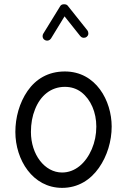

<svg xmlns="http://www.w3.org/2000/svg" viewBox="-20 -866 606 915"><path d="M289.1 -525.4C209 -525.4 150.4 -488.8 111.3 -432.6C72.3 -376 53.2 -305.7 53.2 -237.3C53.2 -104.5 135.7 29.3 275.9 29.3C352.1 29.3 411.1 -8.8 451.2 -65.9C491.2 -122.6 512.2 -194.3 512.2 -262.7C512.2 -385.7 437.5 -525.4 289.1 -525.4ZM289.1 -452.1C319.3 -452.1 345.7 -443.4 368.2 -426.3C413.1 -391.1 439 -330.6 439 -262.7C439 -224.1 431.6 -188.5 417.5 -155.3C388.7 -88.4 337.9 -43.9 275.9 -43.9C192.9 -43.9 127.4 -129.4 127.4 -237.3C127.4 -276.9 133.8 -312.5 147 -345.2C172.4 -409.7 222.2 -452.1 289.1 -452.1ZM192.9 -675.8C196.3 -673.3 200.2 -672.4 204.1 -672.4C207.5 -672.4 216.8 -672.9 223.1 -682.6L287.6 -788.1L362.3 -694.3C369.6 -685.1 378.4 -686 380.4 -686C385.3 -686 389.6 -687.5 393.1 -690.4C402.3 -697.8 400.9 -706.1 400.9 -708C400.9 -712.9 399.4 -717.3 396.5 -721.2L302.7 -838.9C299.3 -843.3 293.5 -845.7 285.2 -845.7C276.9 -845.7 270.5 -842.8 267.1 -836.9L186 -705.1C184.1 -701.7 183.1 -698.2 183.1 -694.3C183.1 -690.9 183.1 -681.6 192.9 -675.8Z"/></svg>

Font: Mikhak
Style: Regular
Weight: 400
Designer: Amin Abedi
Version: Version 3.2